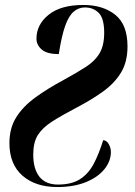

<svg xmlns="http://www.w3.org/2000/svg" viewBox="-20 -744 545 774"><path d="M211 10Q123 10 70.5 -36Q18 -82 18 -167Q18 -227 45 -270.5Q72 -314 121 -350Q170 -386 237 -422Q290 -451 326.5 -474.5Q363 -498 381.5 -529.5Q400 -561 400 -612Q400 -670 378 -692Q356 -714 322 -714Q297 -714 277 -697Q257 -680 242.5 -639Q228 -598 217 -526Q169 -526 148 -544.5Q127 -563 127 -588Q127 -645 176 -684.5Q225 -724 316 -724Q395 -724 444.5 -684.5Q494 -645 494 -557Q494 -495 468.5 -452.5Q443 -410 398 -377Q353 -344 292 -312Q229 -279 190 -254Q151 -229 132.5 -199.5Q114 -170 114 -121Q114 -63 139 -31.5Q164 0 214 0Q269 0 303 -22Q337 -44 358 -84Q379 -124 396 -179Q410 -178 418.5 -163Q427 -148 427 -131Q427 -94 400.5 -61.5Q374 -29 325.5 -9.5Q277 10 211 10Z"/></svg>

Font: Noto Serif Display ExtraCondensed
Style: Bold Italic
Weight: 700
Width: 2
Italic angle: -12°
Designer: Monotype Design Team
Foundry: Monotype Imaging Inc.
Version: Version 2.009